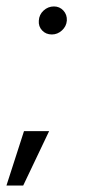

<svg xmlns="http://www.w3.org/2000/svg" viewBox="-58 -520 290 596"><path d="M103 -413Q84.5 -413 72.8 -425.5Q61 -438 62.5 -456Q63.5 -474.5 77.2 -487.2Q91 -500 109.5 -500Q127 -500 138.8 -487.2Q150.5 -474.5 149.5 -456Q148 -438 134.2 -425.5Q120.5 -413 103 -413ZM-38 56 16.5 -113H94.5L14 56Z"/></svg>

Font: Urbanist
Style: Italic
Weight: 400
Italic angle: -8°
Designer: Corey Hu
Foundry: Corey Hu
Version: Version 1.330; ttfautohint (v1.8.4.7-5d5b)